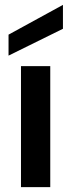

<svg xmlns="http://www.w3.org/2000/svg" viewBox="-20 -767 292 787"><path d="M66 0V-496H186V0ZM15 -539V-625L238 -747V-649Z"/></svg>

Font: DM Sans 24pt SemiBold
Style: Regular
Weight: 600
Designer: Colophon Foundry, Jonny Pinhorn
Foundry: Colophon Foundry
Version: Version 4.004;gftools[0.9.30]